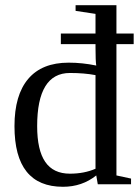

<svg xmlns="http://www.w3.org/2000/svg" viewBox="-20 -714 540 744"><path d="M353 -34.2Q297.9 9.8 224.1 9.8Q36.1 9.8 36.1 -225.1Q36.1 -345.7 89.4 -408.4Q142.6 -471.2 246.1 -471.2Q298.8 -471.2 353 -460Q350.1 -476.1 350.1 -531.2V-543H215.8V-584H350.1V-660.2L272.9 -671.9V-693.8H431.2V-584H498V-543H431.2V-34.2L487.8 -22V0H358.9ZM124 -225.1Q124 -132.3 155.3 -86.7Q186.5 -41 251 -41Q306.2 -41 350.1 -60.1V-422.9Q306.6 -431.2 251 -431.2Q124 -431.2 124 -225.1Z"/></svg>

Font: Times New Roman
Style: Regular
Weight: 400
Designer: Steve Matteson
Foundry: Ascender Corporation
Version: Version 2.00.3